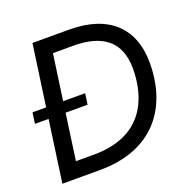

<svg xmlns="http://www.w3.org/2000/svg" viewBox="-124 -818 931 939"><g transform="rotate(-20 341.0 -348.5)"><path d="M44 0H239C515 0 648 -174 648 -410C648 -593 536 -697 333 -697H142L97 -378H26L18 -321H89ZM144 -81 177.5 -321H292L300 -378H185.5L219 -616H325C475 -616 561 -554 561 -412C561 -256 493 -81 237 -81Z"/></g></svg>

Font: HK Grotesk
Style: Italic
Weight: 400
Italic angle: -16°
Designer: Alfredo Marco Pradil
Foundry: Hanken Design Co.
Version: Version 3.001;FEAKit 1.0